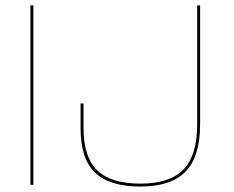

<svg xmlns="http://www.w3.org/2000/svg" viewBox="-20 -695 880 722"><path d="M94.5 0H105.5V-675H94.5ZM508 6.5Q622 6.5 677.2 -49.2Q732.5 -105 732.5 -227.5V-675H721.5V-228.5Q721.5 -110 669.5 -57.2Q617.5 -4.5 508 -4.5Q398 -4.5 346 -54Q294 -103.5 294 -215V-306H283V-213.5Q283 -97.5 337.8 -45.5Q392.5 6.5 508 6.5Z"/></svg>

Font: Anybody SemiExpanded Thin
Style: Regular
Weight: 250
Width: 6
Version: Version 1.113;gftools[0.9.25]